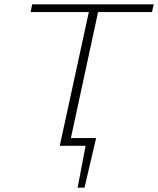

<svg xmlns="http://www.w3.org/2000/svg" viewBox="-20 -678 735 893"><path d="M293 0 301 -36H427L402 0ZM341 195 385 -36H427L373 195ZM258 0 401 -658H444L302 0ZM122 -622 130 -658H695L687 -622Z"/></svg>

Font: Ysabeau Infant ExtraLight
Style: Italic
Weight: 250
Italic angle: -12°
Designer: Christian Thalmann (Catharsis Fonts)
Version: Version 2.001;gftools[0.9.30]; featfreeze: ss01,ss02,lnum